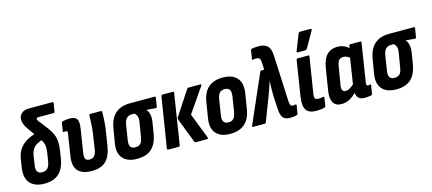

<svg xmlns="http://www.w3.org/2000/svg" viewBox="-54 -1224 3902 1735"><g transform="rotate(-15 1897.0 -356.5)"><path d="M198 8Q109 8 64.5 -41Q20 -90 35 -187L47 -264Q54 -308 73 -340.5Q92 -373 119.5 -395.5Q147 -418 181.5 -433Q216 -448 256 -457L300 -389Q263 -377 238.5 -365Q214 -353 199.5 -338Q185 -323 177 -303Q169 -283 165 -255L154 -182Q146 -137 159 -117Q172 -97 204 -97Q237 -97 255 -116.5Q273 -136 280 -180L292 -257Q297 -293 295 -315Q293 -337 282.5 -358Q272 -379 250 -409L173 -519Q156 -544 148.5 -565Q141 -586 141 -608Q142 -640 166 -662.5Q190 -685 235 -685H454Q466 -685 464 -672L452 -598Q450 -587 439 -587H296Q279 -587 279 -573Q279 -564 291 -550L358 -463Q384 -429 397.5 -396.5Q411 -364 413.5 -328.5Q416 -293 409 -247L398 -174Q383 -83 334 -37.5Q285 8 198 8Z M640 8Q552 8 512 -36Q472 -80 486 -168L517 -369Q522 -388 518.5 -394Q515 -400 504 -400Q500 -400 495 -399.5Q490 -399 484 -398Q477 -397 478 -407L490 -482Q492 -492 503 -495Q519 -498 534.5 -500Q550 -502 567 -502Q617 -502 633.5 -477Q650 -452 640 -389L605 -166Q600 -130 609.5 -113.5Q619 -97 648 -97Q675 -97 691.5 -115Q708 -133 714 -171L729 -269Q739 -330 743 -385Q747 -440 747 -481Q747 -494 759 -494H858Q867 -494 867 -483Q868 -443 864 -389Q860 -335 850 -277L834 -176Q819 -81 773.5 -36.5Q728 8 640 8Z M1064 8Q975 8 932.5 -40.5Q890 -89 904 -177L927 -315Q942 -404 992.5 -449Q1043 -494 1128 -494H1360Q1371 -494 1369 -483L1356 -403Q1354 -390 1344 -391L1260 -398V-395Q1274 -381 1281.5 -351Q1289 -321 1282 -276L1265 -170Q1250 -82 1201.5 -37Q1153 8 1064 8ZM1075 -97Q1107 -97 1124 -114.5Q1141 -132 1147 -175L1169 -307Q1175 -345 1167 -364Q1159 -383 1144 -393H1119Q1089 -393 1070.5 -374.5Q1052 -356 1045 -312L1024 -176Q1017 -135 1030 -116Q1043 -97 1075 -97Z M1613 0Q1604 0 1602 -7L1512 -240Q1508 -249 1514 -259L1664 -487Q1669 -494 1677 -494H1788Q1802 -494 1793 -480L1636 -252L1728 -14Q1730 -8 1728 -4Q1726 0 1719 0ZM1356 0Q1345 0 1346 -12L1421 -482Q1424 -494 1434 -494H1532Q1542 -494 1540 -482L1466 -12Q1464 0 1453 0Z M1936 8Q1846 8 1803.5 -41Q1761 -90 1776 -180L1799 -324Q1813 -414 1863 -458Q1913 -502 1999 -502Q2087 -502 2130.5 -453.5Q2174 -405 2160 -314L2137 -172Q2123 -81 2072.5 -36.5Q2022 8 1936 8ZM1947 -97Q1979 -97 1995 -115.5Q2011 -134 2019 -178L2040 -312Q2047 -356 2034.5 -376Q2022 -396 1988 -396Q1957 -396 1940.5 -378Q1924 -360 1917 -315L1896 -181Q1889 -138 1901 -117.5Q1913 -97 1947 -97Z M2498 8Q2464 8 2444 -3.5Q2424 -15 2414.5 -46Q2405 -77 2404 -134L2399 -232Q2399 -263 2399.5 -294Q2400 -325 2401 -359H2400Q2390 -325 2379 -294.5Q2368 -264 2356 -231L2271 -10Q2267 0 2258 0H2149Q2138 0 2144 -14L2341 -464Q2344 -473 2354 -473H2380L2377 -547Q2375 -571 2366 -580.5Q2357 -590 2338 -590Q2322 -590 2306 -587Q2301 -586 2299 -588Q2297 -590 2298 -595L2310 -672Q2311 -682 2320 -685Q2351 -691 2385 -691Q2442 -691 2468.5 -664Q2495 -637 2498 -573L2518 -137Q2520 -112 2526.5 -102.5Q2533 -93 2547 -93Q2552 -93 2558 -94Q2564 -95 2571 -96Q2582 -98 2580 -86L2568 -13Q2567 -2 2556 0Q2540 5 2525.5 6.5Q2511 8 2498 8Z M2738 8Q2675 8 2648 -27.5Q2621 -63 2634 -153L2686 -482Q2688 -494 2700 -494H2796Q2808 -494 2806 -482L2752 -144Q2748 -114 2756 -103.5Q2764 -93 2787 -93Q2798 -93 2810 -94Q2822 -95 2832 -98Q2842 -100 2840 -88L2829 -14Q2826 -4 2817 -1Q2803 3 2782.5 5.5Q2762 8 2738 8ZM2713 -546Q2707 -546 2705.5 -550.5Q2704 -555 2707 -561L2765 -709Q2769 -716 2773.5 -718.5Q2778 -721 2785 -721H2879Q2887 -721 2888 -716Q2889 -711 2886 -705L2802 -558Q2795 -546 2780 -546Z M2977 8Q2921 8 2899 -31Q2877 -70 2890 -146L2922 -345Q2935 -426 2972.5 -464Q3010 -502 3071 -502Q3106 -502 3135 -489Q3164 -476 3185 -452L3170 -367Q3154 -382 3136 -391Q3118 -400 3101 -400Q3075 -400 3060 -384.5Q3045 -369 3039 -332L3010 -160Q3005 -128 3013 -112.5Q3021 -97 3044 -97Q3063 -97 3085.5 -110.5Q3108 -124 3135 -151L3138 -81Q3099 -39 3060.5 -15.5Q3022 8 2977 8ZM3194 8Q3150 8 3130.5 -16Q3111 -40 3118 -88L3121 -106L3118 -122L3163 -411L3173 -441L3179 -482Q3181 -494 3192 -494H3284Q3295 -494 3293 -482L3237 -125Q3234 -106 3237.5 -99.5Q3241 -93 3251 -93Q3257 -93 3262 -94Q3267 -95 3271 -96Q3279 -97 3277 -88L3265 -12Q3264 -1 3252 2Q3238 4 3223.5 6Q3209 8 3194 8Z M3489 8Q3400 8 3357.5 -40.5Q3315 -89 3329 -177L3352 -315Q3367 -404 3417.5 -449Q3468 -494 3553 -494H3785Q3796 -494 3794 -483L3781 -403Q3779 -390 3769 -391L3685 -398V-395Q3699 -381 3706.5 -351Q3714 -321 3707 -276L3690 -170Q3675 -82 3626.5 -37Q3578 8 3489 8ZM3500 -97Q3532 -97 3549 -114.5Q3566 -132 3572 -175L3594 -307Q3600 -345 3592 -364Q3584 -383 3569 -393H3544Q3514 -393 3495.5 -374.5Q3477 -356 3470 -312L3449 -176Q3442 -135 3455 -116Q3468 -97 3500 -97Z"/></g></svg>

Font: Sofia Sans Condensed ExtraBold
Style: Italic
Weight: 800
Italic angle: -9°
Version: Version 4.100